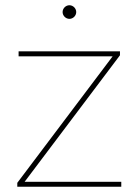

<svg xmlns="http://www.w3.org/2000/svg" viewBox="-20 -713 531 733"><path d="M46 0H443V-19H74L438 -502V-517H51V-498H410L46 -15ZM245 -641C259 -641 271 -653 271 -667C271 -681 259 -693 245 -693C231 -693 219 -681 219 -667C219 -653 231 -641 245 -641Z"/></svg>

Font: Chess Sans Thin
Style: Regular
Weight: 100
Designer: Wolf Bōese
Foundry: Wolf Bōese
Version: Version 7.223;Glyphs 3.3 (3306)